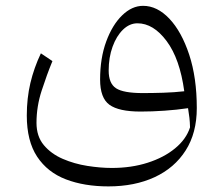

<svg xmlns="http://www.w3.org/2000/svg" viewBox="-20 -381 776 665"><path d="M661.6 -6.8Q661.6 79.6 623 140.1Q584.5 200.7 515.4 232.7Q446.3 264.6 355.5 264.6Q272 264.6 208.3 240.2Q144.5 215.8 108.6 161.6Q72.8 107.4 72.8 19Q72.8 -40.5 85.2 -93.3Q97.7 -146 121.6 -196.3L161.6 -169.4Q142.1 -122.1 124.3 -67.1Q106.4 -12.2 106.4 44.4Q106.4 91.3 131.8 121.6Q157.2 151.9 197.3 169.2Q237.3 186.5 282.5 193.6Q327.6 200.7 367.2 200.7Q435.1 200.7 491.5 182.6Q547.9 164.6 586.4 132.8Q625 101.1 638.2 60.1Q637.7 41.5 636 26.6Q634.3 11.7 631.3 -6.3Q591.8 -0.5 549.6 2.4Q507.3 5.4 466.8 5.4Q391.6 5.4 359.1 -18.1Q326.7 -41.5 326.7 -105.5Q326.7 -179.7 347.9 -237.3Q369.1 -294.9 403.1 -327.9Q437 -360.8 475.6 -360.8Q524.4 -360.8 566.7 -316.2Q608.9 -271.5 635.3 -191.7Q661.6 -111.8 661.6 -6.8ZM618.2 -64.9Q603 -177.2 557.1 -238.8Q511.2 -300.3 456.1 -300.3Q428.7 -300.3 406 -278.3Q383.3 -256.3 369.9 -219.2Q356.4 -182.1 356.4 -136.7Q356.4 -91.8 382.1 -75.2Q407.7 -58.6 474.6 -58.6Q507.3 -58.6 545.4 -59.8Q583.5 -61 618.2 -64.9Z"/></svg>

Font: Pinar DS1-Light
Style: Regular
Weight: 300
Designer: Amin Abedi
Version: Version 2.000